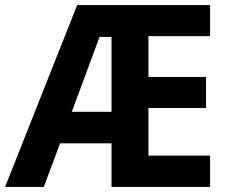

<svg xmlns="http://www.w3.org/2000/svg" viewBox="-21 -734 898 754"><path d="M804 0H417V-171H215L151 0H-1L282 -714H804V-592H562V-432H788V-310H562V-123H804ZM261 -295H417V-589H370Z"/></svg>

Font: Noto Sans Thai SemiCondensed
Style: Bold
Weight: 700
Width: 4
Designer: Monotype Design Team
Foundry: Monotype Imaging Inc.
Version: Version 2.001